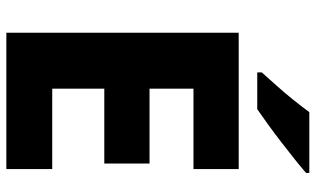

<svg xmlns="http://www.w3.org/2000/svg" viewBox="-210 -760 971 590"><g transform="rotate(90 275.0 -465.5)"><path d="M500 0H81V-714H500V-575H253V-440H483V-301H253V-141H500ZM512 -921Q496 -907 471 -887Q446 -867 417.5 -845Q389 -823 362 -803.5Q335 -784 316 -771H203V-785Q219 -803 242 -828.5Q265 -854 287 -881.5Q309 -909 325 -931H512Z"/></g></svg>

Font: Noto Sans Thai Looped ExtraBold
Style: Regular
Weight: 800
Designer: Sasikarn Vongin, Ben Mitchell
Foundry: The Fontpad Ltd
Version: Version 1.001; ttfautohint (v1.8.4.7-5d5b)